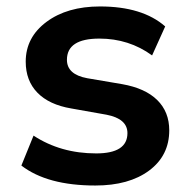

<svg xmlns="http://www.w3.org/2000/svg" viewBox="-20 -570 592 601"><path d="M278.3 10.7Q127.9 10.7 46.9 -51.8L85 -145.5Q169.9 -89.8 281.2 -89.8Q378.9 -89.8 378.9 -153.3Q378.9 -198.2 313.5 -210.9L203.1 -230.5Q133.8 -242.2 97.2 -279.8Q60.5 -317.4 60.5 -377Q60.5 -453.1 125.5 -501.5Q190.4 -549.8 293 -549.8Q425.8 -549.8 497.1 -487.3L456.1 -396.5Q383.8 -449.2 291 -449.2Q189.5 -449.2 189.5 -382.8Q189.5 -336.9 252.9 -325.2L362.3 -306.6Q434.6 -293.9 472.2 -256.8Q509.8 -219.7 509.8 -162.1Q509.8 -83 446.8 -36.1Q383.8 10.7 278.3 10.7Z"/></svg>

Font: Min Sans Bold
Style: Regular
Weight: 700
Designer: Jinseong-Kim, NotoSansCJK, Nunito
Foundry: Jinseong-Kim
Version: Version 1.400;Glyphs 3.1.2 (3151)